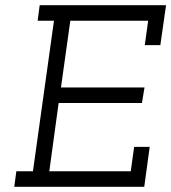

<svg xmlns="http://www.w3.org/2000/svg" viewBox="-20 -720 660 740"><path d="M43 -60H107L188 -640H125L133 -700H620L598 -546H538L551 -640H251L215 -383H537L527 -323H206L170 -60H484L497 -154H557L536 0H35Z"/></svg>

Font: Josefin Slab SemiBold
Style: Italic
Weight: 600
Italic angle: -12°
Designer: Santiago Orozco
Foundry: Typemade
Version: Version 2.000